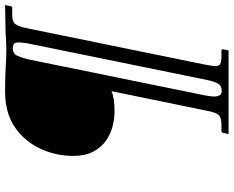

<svg xmlns="http://www.w3.org/2000/svg" viewBox="-102 -584 920 756"><g transform="rotate(-90 358.0 -206.0)"><path d="M481 144Q479 157 477.5 165.5Q476 174 476 181Q476 197 484 201Q492 205 508 206H538Q542 206 542 213L537 234H208L213 213Q214 206 220 206H250Q275 205 284.5 193.5Q294 182 301 143L377 -227Q350 -215 297 -215Q270 -215 239.5 -222.5Q209 -230 182.5 -248.5Q156 -267 139 -299Q122 -331 122 -379Q122 -406 128 -439Q147 -531 210.5 -588.5Q274 -646 374 -646Q430 -646 473 -643.5Q516 -641 536 -641Q562 -641 583.5 -642.5Q605 -644 605 -644L716 -646L712 -625Q710 -618 706 -618H676Q650 -618 640.5 -604.5Q631 -591 624 -556ZM377 207Q399 207 407.5 191.5Q416 176 422 145L565 -556Q567 -567 568 -576Q569 -585 569 -591Q569 -608 562.5 -611.5Q556 -615 548 -616Q524 -616 515.5 -596Q507 -576 502 -553L360 143Q359 151 357.5 160Q356 169 356 177Q356 189 360.5 198Q365 207 377 207Z"/></g></svg>

Font: Libertinus Serif SemiBold
Style: Italic
Weight: 600
Italic angle: -11.5°
Designer: Philipp H. Poll, Khaled Hosny
Foundry: Caleb Maclennan
Version: Version 7.051;RELEASE